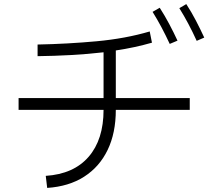

<svg xmlns="http://www.w3.org/2000/svg" viewBox="-20 -869 1040 940"><path d="M943 -669Q923 -713 902 -752.5Q881 -792 858 -829L892 -849Q918 -809 939.5 -767.5Q961 -726 980 -685ZM811 -654Q791 -697 770.5 -735.5Q750 -774 727 -811L762 -831Q787 -792 808.5 -751.5Q830 -711 849 -670ZM211 51 204 -8Q341 -17 414 -101.5Q487 -186 487 -331H71V-389H487V-613Q409 -604 327.5 -599.5Q246 -595 164 -594V-651Q313 -654 453.5 -667Q594 -680 713 -715L724 -660Q682 -648 638 -638.5Q594 -629 547 -622V-389H909V-331H547Q547 -218 507 -135Q467 -52 392 -4Q317 44 211 51Z"/></svg>

Font: Murecho Light
Style: Regular
Weight: 300
Designer: Neil Summerour
Foundry: Positype
Version: Version 1.010; ttfautohint (v1.8.3)